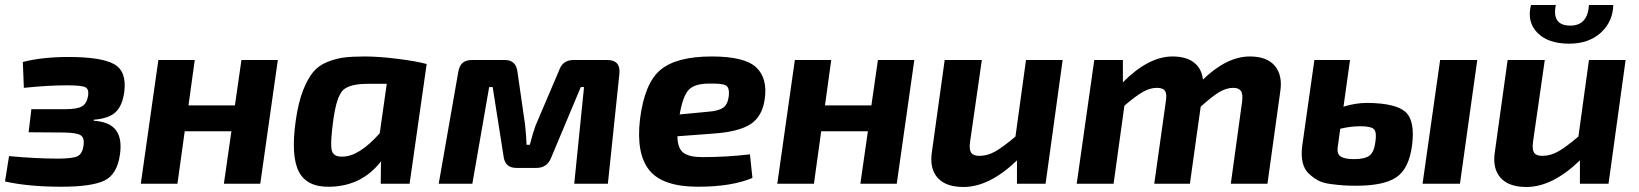

<svg xmlns="http://www.w3.org/2000/svg" viewBox="-26 -732 6532 765"><path d="M69 -382 65 -485Q142 -505 247 -505Q377 -505 428.5 -476.5Q480 -448 469 -365Q462 -312 435.5 -286Q409 -260 348 -255L347 -251Q410 -247 435.5 -214Q461 -181 452 -117Q441 -37 390 -12.5Q339 12 218 12Q87 12 -6 -9L10 -110Q118 -100 205 -100Q264 -100 283.5 -110Q303 -120 307 -154Q311 -183 295.5 -193Q280 -203 232 -204L88 -205L99 -297H236Q282 -297 301 -308.5Q320 -320 325 -350Q329 -377 314 -384.5Q299 -392 241 -392Q165 -392 69 -382Z M1081 -493 1011 0H866L896 -209H710L681 0H535L605 -493H750L725 -312H910L936 -493Z M1606 0H1491L1492 -89Q1416 9 1290 12Q1197 15 1164.5 -48.5Q1132 -112 1153 -256Q1163 -324 1181 -370.5Q1199 -417 1221 -444Q1243 -471 1278 -485Q1313 -499 1345.5 -503Q1378 -507 1428 -507Q1481 -507 1555 -498Q1629 -489 1674 -477ZM1515 -398H1439Q1367 -398 1341 -373Q1315 -348 1302 -254Q1289 -159 1296 -132.5Q1303 -106 1340 -108Q1405 -109 1487 -201Z M2259 -493H2393Q2447 -493 2442 -439L2396 0H2262L2301 -385H2288L2171 -106Q2155 -63 2112 -63H2031Q1985 -63 1980 -112L1937 -385H1923L1856 0H1722L1799 -440Q1803 -468 1816 -480.5Q1829 -493 1856 -493H1985Q2031 -493 2036 -444L2066 -236Q2071 -189 2072 -155H2085Q2098 -205 2108 -232L2201 -450Q2215 -493 2259 -493Z M2962 -117 2972 -23Q2889 12 2755 12Q2614 12 2561 -54Q2508 -120 2524 -257Q2542 -401 2606 -454Q2670 -507 2810 -507Q2940 -507 2986.5 -464Q3033 -421 3021 -337Q3011 -267 2964 -237Q2917 -207 2819 -200L2673 -189Q2674 -140 2697.5 -123Q2721 -106 2772 -106Q2869 -106 2962 -117ZM2682 -276 2797 -287Q2837 -290 2855.5 -303Q2874 -316 2878 -351Q2881 -384 2865.5 -392Q2850 -400 2800 -399Q2742 -399 2718.5 -374.5Q2695 -350 2682 -276Z M3617 -493 3547 0H3402L3432 -209H3246L3217 0H3071L3141 -493H3286L3261 -312H3446L3472 -493Z M4208 -493 4140 0H4026V-93Q3916 13 3813 13Q3742 13 3709.5 -24Q3677 -61 3687 -126L3738 -493H3886L3839 -166Q3835 -136 3843.5 -123.5Q3852 -111 3876 -111Q3908 -111 3938.5 -128Q3969 -145 4020 -188L4062 -493Z M4448 -493V-404Q4550 -507 4646 -507Q4700 -507 4731 -483Q4762 -459 4767 -415Q4862 -507 4954 -507Q5022 -507 5053.5 -469.5Q5085 -432 5075 -367L5024 0H4878L4923 -327Q4927 -358 4918 -370Q4909 -382 4888 -382Q4862 -382 4834.5 -366.5Q4807 -351 4758 -307L4715 0H4573L4619 -327Q4624 -357 4616 -369.5Q4608 -382 4583 -382Q4557 -382 4529 -366.5Q4501 -351 4454 -311L4411 0H4264L4334 -493Z M5860 -493 5791 0H5642L5712 -493ZM5353 -493 5327 -307Q5375 -322 5421 -322Q5536 -321 5574.5 -285.5Q5613 -250 5600 -152Q5588 -60 5538 -26Q5488 8 5379 8Q5347 8 5325.5 6.5Q5304 5 5274 1Q5244 -3 5225 -13.5Q5206 -24 5188.5 -40.5Q5171 -57 5164.5 -84Q5158 -111 5162 -147L5211 -493ZM5314 -219 5304 -146Q5300 -118 5316.5 -108Q5333 -98 5369 -98Q5412 -98 5430.5 -112Q5449 -126 5454 -166Q5460 -205 5448.5 -217Q5437 -229 5394 -229Q5355 -229 5314 -219Z M6305 -712H6402Q6400 -645 6352 -601.5Q6304 -558 6226 -558Q6142 -558 6099.5 -601.5Q6057 -645 6074 -712H6173Q6156 -630 6231 -630Q6300 -630 6305 -712ZM6451 -493 6383 0H6269V-93Q6159 13 6056 13Q5985 13 5952.5 -24Q5920 -61 5930 -126L5981 -493H6129L6082 -166Q6078 -136 6086.5 -123.5Q6095 -111 6119 -111Q6151 -111 6181.5 -128Q6212 -145 6263 -188L6305 -493Z"/></svg>

Font: Ezarion
Style: Bold Italic
Weight: 700
Italic angle: -8°
Designer: Natanael Gama
Version: Version 1.001;PS 001.001;hotconv 1.0.70;makeotf.lib2.5.58329